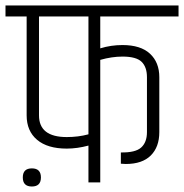

<svg xmlns="http://www.w3.org/2000/svg" viewBox="-41 -664 670 699"><path d="M281 -604H101V-244Q101 -165 202 -165Q244 -165 281 -175ZM281 0V-134Q240 -123 202 -123Q132 -123 94 -155Q56 -187 56 -244V-604H-21V-644H609V-604H324V-488Q363 -500 405 -500Q471 -500 505 -468.5Q539 -437 539 -383V-183Q539 -129 508 -98Q477 -67 417 -67L399 -68V-109Q452 -108 473 -127Q494 -146 494 -183V-383Q494 -420 474.5 -439Q455 -458 405 -458Q366 -458 324 -446V0ZM75 15Q42 15 42 -18Q42 -51 75 -51Q108 -51 108 -18Q108 15 75 15Z"/></svg>

Font: Khand Light
Style: Regular
Weight: 300
Designer: Devanagari: Sanchit Sawaria, Jyotish Sonowal; Latin: Satya Rajpurohit
Foundry: Indian Type Foundry
Version: Version 1.101;PS 1.0;hotconv 1.0.78;makeotf.lib2.5.61930; tt